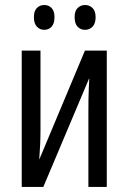

<svg xmlns="http://www.w3.org/2000/svg" viewBox="-20 -735 506 755"><path d="M139.2 -536.1V-224.6Q139.2 -210 138.9 -195.8Q138.7 -181.6 137.9 -167.5Q137.2 -153.3 136.2 -138.4Q135.3 -123.5 134.3 -107.4L314 -536.1H399.9V0H327.6V-302.2Q327.6 -323.2 327.9 -344.2Q328.1 -365.2 329.1 -386.2Q330.1 -407.2 331.1 -428.2L150.4 0H65.4V-536.1ZM113.3 -667.5Q113.3 -691.9 125 -703.6Q136.7 -715.3 154.3 -715.3Q171.4 -715.3 182.9 -703.4Q194.3 -691.4 194.3 -667.5Q194.3 -642.6 182.9 -630.1Q171.4 -617.7 154.3 -617.7Q136.7 -617.7 125 -630.1Q113.3 -642.6 113.3 -667.5ZM273.4 -667.5Q273.4 -691.9 285.4 -703.6Q297.4 -715.3 314.5 -715.3Q332 -715.3 344 -703.4Q356 -691.4 356 -667.5Q356 -642.6 344 -630.1Q332 -617.7 314.5 -617.7Q296.4 -617.7 284.9 -630.1Q273.4 -642.6 273.4 -667.5Z"/></svg>

Font: Open Sans Condensed
Style: Regular
Weight: 400
Width: 3
Designer: Monotype Design Team
Foundry: Monotype Imaging Inc.
Version: Version 3.000